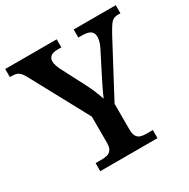

<svg xmlns="http://www.w3.org/2000/svg" viewBox="-163 -861 992 1008"><g transform="rotate(-30 333.0 -357.0)"><path d="M162 0V-49H200Q218 -49 233 -53Q248 -57 257.5 -70.5Q267 -84 267 -112V-270L82 -612Q72 -632 62.5 -643.5Q53 -655 41.5 -660Q30 -665 11 -665H-2V-714H310V-665H286Q257 -665 244.5 -653.5Q232 -642 232 -625Q232 -612 237 -597.5Q242 -583 248 -571L322 -429Q338 -398 349 -371Q360 -344 368 -321Q378 -345 393 -376Q408 -407 425 -440L485 -558Q495 -578 498.5 -593.5Q502 -609 502 -618Q502 -643 486 -654Q470 -665 438 -665H413V-714H668V-665H652Q636 -665 624.5 -658.5Q613 -652 601.5 -635Q590 -618 573 -587L404 -269V-115Q404 -85 413 -71Q422 -57 437 -53Q452 -49 470 -49H509V0Z"/></g></svg>

Font: Noto Serif Armenian SemiBold
Style: Regular
Weight: 600
Version: Version 2.007